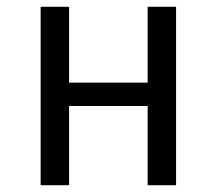

<svg xmlns="http://www.w3.org/2000/svg" viewBox="-20 -547 640 567"><path d="M416 0V-234H184V0H100V-527H184V-303H416V-527H500V0Z"/></svg>

Font: Fira Mono
Style: Regular
Weight: 400
Designer: Carrois Corporate & Edenspiekermann AG
Foundry: Carrois Corporate GbR & Edenspiekermann AG
Version: Version 3.206;PS 003.206;hotconv 1.0.70;makeotf.lib2.5.58329